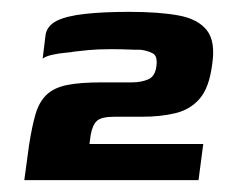

<svg xmlns="http://www.w3.org/2000/svg" viewBox="-20 -550 380 324"><path d="M21 -246Q23 -261 25 -275.5Q27 -290 29 -305Q34 -337 40 -357.5Q46 -378 58.5 -390Q71 -402 93 -406.5Q115 -411 152 -411Q168 -411 177.5 -411Q187 -411 203 -411Q218 -411 230 -416Q242 -421 244 -439Q246 -455 238.5 -459.5Q231 -464 218 -466Q205 -466 195 -466.5Q185 -467 166 -467Q145 -467 129.5 -465.5Q114 -464 106 -463Q102 -462 90.5 -461Q79 -460 68 -457.5Q57 -455 52 -451L57 -492Q60 -507 76 -515Q92 -523 123 -526.5Q154 -530 198 -530Q248 -530 281 -524Q314 -518 329 -499Q344 -480 338 -441Q333 -402 317 -383.5Q301 -365 276 -359Q251 -353 220 -353Q212 -353 201.5 -353Q191 -353 173 -353Q151 -353 143.5 -346Q136 -339 133 -322L131 -307H323L315 -246Z"/></svg>

Font: Genos
Style: Bold Italic
Weight: 700
Italic angle: -8°
Version: Version 1.010